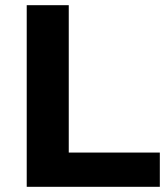

<svg xmlns="http://www.w3.org/2000/svg" viewBox="-20 -720 644 740"><path d="M83 -700H245V-132H596V0H83Z"/></svg>

Font: Montserrat Alternates
Style: Bold
Weight: 700
Designer: Julieta Ulanovsky
Foundry: Julieta Ulanovsky
Version: Version 7.200